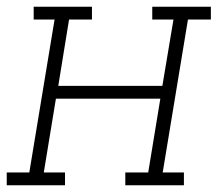

<svg xmlns="http://www.w3.org/2000/svg" viewBox="-35 -550 655 570"><path d="M-15 0V-38H52L127 -492H65V-530H238V-492H170L138 -295H447L480 -492H417V-530H591V-492H523L448 -38H511V0H337V-38H405L441 -257H131L95 -38H158V0Z"/></svg>

Font: Iosevka Slab XLtExObl
Style: Regular
Weight: 200
Width: 7
Italic angle: -9°
Monospace: yes
Designer: Belleve Invis
Foundry: Belleve Invis
Version: Version 11.1.1; ttfautohint (v1.8.3)